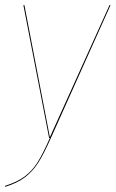

<svg xmlns="http://www.w3.org/2000/svg" viewBox="-27 -537 450 747"><path d="M171 0Q143 63 121.5 96.5Q100 130 70.5 152.5Q41 175 -7 190V186Q40 171 69 149.5Q98 128 118.5 95.5Q139 63 167 0H164L64 -517H68L167 -3L399 -517H403Z"/></svg>

Font: Fira Sans Condensed Four
Style: Italic
Weight: 100
Width: 3
Italic angle: -8°
Designer: bBox Type GmbH & Carrois Corporate GbR & Edenspiekermann AG
Foundry: bBox Type GmbH & Carrois Corporate GbR & Edenspiekermann AG
Version: Version 4.301